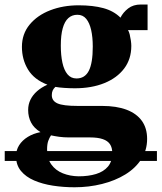

<svg xmlns="http://www.w3.org/2000/svg" viewBox="-58 -560 700 832"><path d="M622 94.5V137.5H-37.5V94.5ZM265 251.5Q216.5 251.5 171.2 244.5Q126 237.5 90 222Q54 206.5 32.8 180.8Q11.5 155 11.5 117Q11.5 90.5 25 69.2Q38.5 48 62.5 33.2Q86.5 18.5 117.5 12.5Q89.5 -4.5 76.8 -28.8Q64 -53 64 -83.5Q64 -107.5 74 -128Q84 -148.5 102.8 -165Q121.5 -181.5 147.5 -193Q90 -215 63.5 -258.5Q37 -302 37 -357Q37 -413 70.5 -453.5Q104 -494 159.8 -515.5Q215.5 -537 283 -537Q345 -537 390 -524.8Q435 -512.5 464 -483.5Q475.5 -506.5 497.5 -523.5Q519.5 -540.5 552.5 -540.5H581.5V-429.5H496.5Q501 -423.5 504 -411Q507 -398.5 509 -384.8Q511 -371 511 -361Q511 -304 480 -263Q449 -222 394 -199.8Q339 -177.5 266.5 -177.5Q245 -177.5 221.8 -179Q198.5 -180.5 182 -183.5Q173.5 -175.5 170 -167.2Q166.5 -159 166.5 -147.5Q166.5 -123 191 -112Q215.5 -101 278.5 -101H384Q447 -101 490.5 -84.5Q534 -68 556.8 -36.2Q579.5 -4.5 579.5 42Q579.5 91 554.2 130Q529 169 485 196Q441 223 384.2 237.2Q327.5 251.5 265 251.5ZM283 204Q325.5 204 358.2 194Q391 184 409.8 161.8Q428.5 139.5 428.5 103Q428.5 79.5 418.5 64.8Q408.5 50 387.2 42.8Q366 35.5 332.5 35.5H241Q218.5 35.5 198.5 32.8Q178.5 30 163 26.5Q156.5 36 151.2 50.2Q146 64.5 146 88Q146 127 164.5 152.8Q183 178.5 214.2 191Q245.5 203.5 283 204ZM273.5 -220Q310 -220 327 -253.5Q344 -287 344 -358Q344 -399 337 -430Q330 -461 315.5 -478.5Q301 -496 277.5 -496Q254 -496 238 -481.5Q222 -467 213.8 -437.5Q205.5 -408 205.5 -362Q205.5 -320.5 212.5 -288.2Q219.5 -256 234.5 -238Q249.5 -220 273.5 -220Z"/></svg>

Font: Merriweather 96pt Black
Style: Regular
Weight: 900
Version: Version 2.100